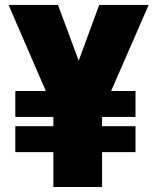

<svg xmlns="http://www.w3.org/2000/svg" viewBox="-20 -747 628 767"><path d="M211.6 -727.3 294.4 -504.6 376.4 -727.3H573.9L424 -383.5H521.3V-279.8H387.8V-242.9H521.3V-139.2H387.8V0H193.2V-139.2H41.2V-242.9H193.2V-279.8H41.2V-383.5H163L14.2 -727.3Z"/></svg>

Font: Inter UI Black
Style: Regular
Weight: 900
Designer: Rasmus Andersson
Foundry: rsms
Version: 3.2;8d6f07862